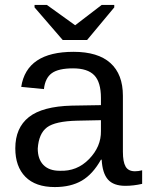

<svg xmlns="http://www.w3.org/2000/svg" viewBox="-20 -748 596 778"><path d="M202 10Q124 10 83 -31.5Q42 -73 42 -147Q42 -230 97 -273.5Q152 -317 271 -320L389 -322V-351Q389 -415 362 -443Q335 -471 276 -471Q217 -471 190 -451.5Q163 -432 158 -387L66 -396Q88 -538 278 -538Q377 -538 427.5 -492.5Q478 -447 478 -360V-133Q478 -92 489 -73Q500 -54 527 -54Q541 -54 556 -58V-3Q521 5 488 5Q440 5 417.5 -20.5Q395 -46 392 -101H389Q356 -42 311.5 -16Q267 10 202 10ZM222 -56Q292 -53 341 -103.5Q390 -154 389 -217V-261L293 -259Q204 -257 170.5 -232Q137 -207 133 -146Q133 -103 156 -79.5Q179 -56 222 -56ZM443 -718 333 -586H234L120 -718V-728H170L284 -646H285L392 -728H443Z"/></svg>

Font: Libra Sans
Style: Regular
Weight: 400
Foundry: Context Ltd
Version: Version 1.002